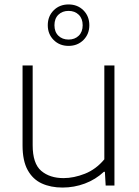

<svg xmlns="http://www.w3.org/2000/svg" viewBox="-20 -835 624 864"><path d="M261.5 9Q208.5 9 168 -9.5Q127.5 -28 104.5 -69.8Q81.5 -111.5 81.5 -180.5V-540.5H127V-181.5Q127 -99 165.5 -66.2Q204 -33.5 266 -33.5Q312 -33.5 362 -53.2Q412 -73 449.5 -118V-540.5H495V0H455.5L452 -62H447.5Q410 -27 361.8 -9Q313.5 9 261.5 9ZM288.5 -628.5Q248 -628.5 221.5 -655Q195 -681.5 195 -721.5Q195 -762 221.5 -788.5Q248 -815 288.5 -815Q329 -815 355.5 -788.5Q382 -762 382 -721.5Q382 -681.5 355.5 -655Q329 -628.5 288.5 -628.5ZM288.5 -657Q316.5 -657 334.2 -674.2Q352 -691.5 352 -721.5Q352 -751.5 334.2 -768.8Q316.5 -786 288.5 -786Q260.5 -786 242.8 -768.8Q225 -751.5 225 -721.5Q225 -691.5 242.8 -674.2Q260.5 -657 288.5 -657Z"/></svg>

Font: Encode Sans SmExp XLt
Style: Regular
Weight: 200
Width: 6
Designer: Multiple Designers
Foundry: Impallari Type
Version: Version 3.002; ttfautohint (v1.8.3) -l 8 -r 50 -G 200 -x 14 